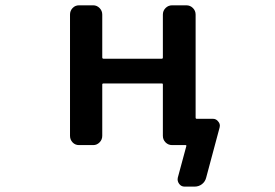

<svg xmlns="http://www.w3.org/2000/svg" viewBox="-20 -567 1040 727"><path d="M678.7 139.6Q666 139.6 658.2 128.9Q650.4 118.2 653.3 105.5L685.5 -13.7Q686.5 -17.6 682.6 -17.6H631.8Q617.2 -17.6 606.9 -27.8Q596.7 -38.1 596.7 -52.7V-247.1Q596.7 -251 592.8 -251H372.1Q367.2 -251 367.2 -247.1V-52.7Q367.2 -38.1 356.9 -27.8Q346.7 -17.6 333 -17.6H279.3Q264.6 -17.6 254.9 -27.8Q245.1 -38.1 245.1 -52.7V-511.7Q245.1 -526.4 254.9 -536.6Q264.6 -546.9 279.3 -546.9H333Q346.7 -546.9 356.9 -536.6Q367.2 -526.4 367.2 -511.7V-349.6Q367.2 -344.7 372.1 -344.7H592.8Q596.7 -344.7 596.7 -349.6V-511.7Q596.7 -526.4 606.9 -536.6Q617.2 -546.9 631.8 -546.9H685.5Q700.2 -546.9 710.4 -536.6Q720.7 -526.4 720.7 -511.7V-122.1Q720.7 -117.2 724.6 -117.2H786.1Q798.8 -117.2 806.6 -106.4Q812.5 -99.6 812.5 -90.8Q812.5 -87.9 811.5 -84L760.7 105.5Q756.8 121.1 744.6 130.4Q732.4 139.6 716.8 139.6Z"/></svg>

Font: Rounded-L Mgen+ 1m medium
Style: Regular
Weight: 500
Designer: [Source Han Sans]
Ryoko NISHIZUKA  (kana & ideographs); Paul D. Hunt (Latin, Greek & Cyrillic); Wenlong ZHANG  (bopomofo
Version: Version 1.059.20150602